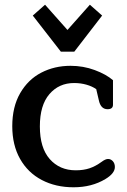

<svg xmlns="http://www.w3.org/2000/svg" viewBox="-20 -780 538 814"><path d="M119 -714 171 -760 266 -653 361 -760 413 -714 295 -561H238ZM32 -245Q32 -327 65.5 -385Q99 -443 155 -472Q211 -501 279 -501Q333 -501 381.5 -483Q430 -465 459 -440V-336Q459 -317 436 -317Q407 -317 399 -355L388 -402Q371 -414 346.5 -421Q322 -428 294 -428Q230 -428 189.5 -381Q149 -334 149 -244Q149 -153 191 -105.5Q233 -58 301 -58Q334 -58 359.5 -66.5Q385 -75 411 -94Q427 -106 438 -106Q450 -106 458.5 -96.5Q467 -87 467 -72Q467 -45 427 -21Q369 14 292 14Q216 14 157 -17Q98 -48 65 -106.5Q32 -165 32 -245Z"/></svg>

Font: MaitreeSemiBold
Style: Regular
Weight: 600
Designer: CadsonDemak Team
Foundry: CadsonDemak
Version: Version 1.000